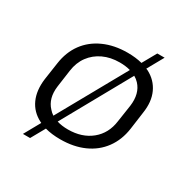

<svg xmlns="http://www.w3.org/2000/svg" viewBox="-159 -759 957 978"><g transform="rotate(30 319.5 -270.5)"><path d="M281 7Q230 7 191 -4L145 78H103L156 -17Q153 -18 150 -20Q97 -47 74 -98Q51 -149 60 -219L75 -321Q85 -391 122 -441.5Q159 -492 220 -519.5Q281 -547 359 -547Q407 -547 445 -537L491 -619H534L481 -524Q486 -522 491 -520Q543 -493 566.5 -442Q590 -391 579 -321L565 -219Q555 -149 517.5 -98Q480 -47 419.5 -20Q359 7 281 7ZM290 -56Q372 -56 426 -100Q480 -144 490 -220L505 -320Q515 -396 474 -440Q462 -453 446 -462L225 -65Q253 -56 290 -56ZM191 -80 412 -476Q384 -484 349 -484Q295 -484 252.5 -464Q210 -444 183 -407.5Q156 -371 149 -320L135 -220Q125 -145 167 -101Q177 -89 191 -80Z"/></g></svg>

Font: Pathway Extreme 8pt Thin 12pt Light
Style: Italic
Weight: 300
Italic angle: -8°
Version: Version 1.001;gftools[0.9.26]